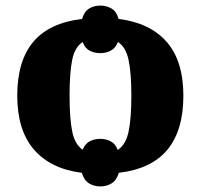

<svg xmlns="http://www.w3.org/2000/svg" viewBox="-20 -615 720 690"><path d="M341 55Q318 55 300 44Q282 33 274 6Q162 -8 102 -77.5Q42 -147 42 -271Q42 -396 99.5 -464.5Q157 -533 275 -547Q283 -574 300.5 -584.5Q318 -595 341 -595Q362 -595 380.5 -584.5Q399 -574 406 -547Q519 -533 579 -464.5Q639 -396 639 -271Q639 -147 582 -77.5Q525 -8 407 6Q399 33 381 44Q363 55 341 55ZM277 -77Q286 -99 303 -107.5Q320 -116 341 -116Q361 -116 378 -107Q395 -98 403 -76Q432 -95 442 -141.5Q452 -188 452 -271Q452 -354 442 -400Q432 -446 404 -464Q395 -442 378 -433Q361 -424 341 -424Q319 -424 302 -433Q285 -442 277 -464Q249 -446 239.5 -400Q230 -354 230 -271Q230 -189 239.5 -142.5Q249 -96 277 -77Z"/></svg>

Font: Noto Serif Black
Style: Regular
Weight: 900
Designer: Monotype Design Team
Foundry: Monotype Imaging Inc.
Version: Version 2.014; ttfautohint (v1.8.4.7-5d5b)